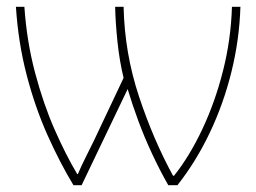

<svg xmlns="http://www.w3.org/2000/svg" viewBox="-20 -547 757 567"><path d="M690 -527Q687 -430 663.5 -335Q640 -240 599.5 -155Q559 -70 504 0H477Q453 -42 430 -91Q407 -140 388.5 -190Q370 -240 357 -284L221 0H197Q157 -66 120.5 -147.5Q84 -229 59 -324.5Q34 -420 27 -527H52Q59 -425 83.5 -332.5Q108 -240 141.5 -164Q175 -88 208 -33H210Q221 -59 233.5 -83.5Q246 -108 258 -133L345 -317Q333 -366 327 -423Q321 -480 320 -527H345Q348 -390 390.5 -262Q433 -134 491 -28H494Q540 -86 577.5 -165.5Q615 -245 638.5 -337.5Q662 -430 665 -527Z"/></svg>

Font: Noto Sans Thin
Style: Regular
Weight: 100
Designer: Monotype Design Team
Foundry: Monotype Imaging Inc.
Version: Version 2.007